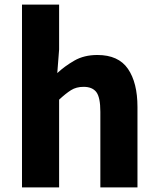

<svg xmlns="http://www.w3.org/2000/svg" viewBox="-20 -818 689 838"><path d="M76 0V-798H238V-602L230 -499Q262 -529 304.5 -553.5Q347 -578 405 -578Q497 -578 538.5 -517.5Q580 -457 580 -351V0H418V-330Q418 -393 400.5 -416Q383 -439 345 -439Q313 -439 290 -424.5Q267 -410 238 -383V0Z"/></svg>

Font: Noto Sans SC ExtraBold
Style: Regular
Weight: 800
Designer: Ryoko NISHIZUKA 西塚涼子 (kana, bopomofo & ideographs); Paul D. Hunt (Latin, Greek & Cyrillic); Sandoll Communications 산돌커뮤니
Foundry: Adobe
Version: Version 2.004-H2;hotconv 1.0.118;makeotfexe 2.5.65603